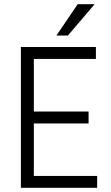

<svg xmlns="http://www.w3.org/2000/svg" viewBox="-20 -899 530 919"><path d="M433 -879H352L250 -729H305ZM142 -57V-308H404V-365H142V-617H439V-674H80V0H445V-57Z"/></svg>

Font: Hind Light
Style: Regular
Weight: 300
Designer: Manushi Parikh, Satya Rajpurohit
Foundry: Indian Type Foundry
Version: Version 1.201;PS 1.0;hotconv 1.0.78;makeotf.lib2.5.61930; tt